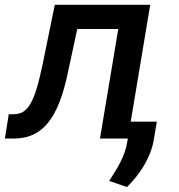

<svg xmlns="http://www.w3.org/2000/svg" viewBox="-37 -565 731 783"><path d="M-17 0H19.9C138.1 0 201 -85.2 239.3 -266.3L278.1 -446.7H445.3L370.7 0H484.4L482.2 12.1C472.3 75.3 440.7 121.4 408.4 172.9L480.8 197.8C534.4 145.2 578.1 76.7 589.8 6.7L602.6 -68.9H496.1L575.6 -545.5H186.4L137.1 -304C103.7 -143.5 76.3 -99.1 17.8 -99.1H-1.4Z"/></svg>

Font: Magic Ui Pro Semi Bold
Style: Italic
Weight: 600
Italic angle: -9.39999°
Designer: Stefan Endress, Andreas Faust
Version: Version 1.000;FEAKit 1.0